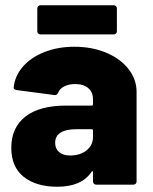

<svg xmlns="http://www.w3.org/2000/svg" viewBox="-20 -703 584 731"><path d="M500 -353V-12Q500 -7 496.5 -3.5Q493 0 488 0H346Q341 0 337.5 -3.5Q334 -7 334 -12V-47Q334 -51 332 -51.5Q330 -52 328 -48Q290 8 198 8Q118 8 70.5 -29.5Q23 -67 23 -140Q23 -217 76.5 -259Q130 -301 232 -301H329Q334 -301 334 -306V-325Q334 -352 316 -367.5Q298 -383 266 -383Q242 -383 224.5 -374Q207 -365 202 -351Q197 -340 188 -341L44 -360Q32 -362 32 -369Q36 -413 66.5 -448.5Q97 -484 148.5 -504.5Q200 -525 263 -525Q330 -525 384 -502.5Q438 -480 469 -440.5Q500 -401 500 -353ZM334 -182V-206Q334 -211 329 -211H269Q231 -211 210.5 -198Q190 -185 190 -159Q190 -137 205 -124Q220 -111 247 -111Q285 -111 309.5 -130.5Q334 -150 334 -182ZM134 -683H413Q418 -683 421.5 -679.5Q425 -676 425 -671V-584Q425 -579 421.5 -575.5Q418 -572 413 -572H134Q129 -572 125.5 -575.5Q122 -579 122 -584V-671Q122 -676 125.5 -679.5Q129 -683 134 -683Z"/></svg>

Font: BARLOWEXTRABOLD
Style: Regular
Weight: 800
Designer: Jeremy Tribby
Foundry: Tribby Type
Version: Version 1.422